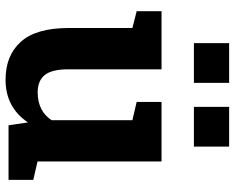

<svg xmlns="http://www.w3.org/2000/svg" viewBox="-94 -708 812 663"><g transform="rotate(90 311.5 -376.0)"><path d="M254.9 10.3Q170.9 10.3 123.5 -42.7Q76.2 -95.7 76.2 -207.5V-427.7L18.1 -442.4V-528.3H218.8V-206.5Q218.8 -149.9 238.5 -125.2Q258.3 -100.6 298.3 -100.6Q362.3 -100.6 394.5 -148.4V-427.7L331.5 -442.4V-528.3H537.1V-100.1L600.6 -85.4V0H412.1L402.3 -66.9Q350.1 10.3 254.9 10.3ZM348.6 -640.1V-761.7H485.8V-640.1ZM128.4 -640.1V-761.7H265.6V-640.1Z"/></g></svg>

Font: Roboto Slab
Style: Bold
Weight: 700
Designer: Google
Version: Version 2.000; ttfautohint (v1.8.1.43-b0c9)